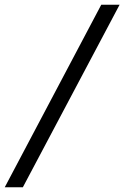

<svg xmlns="http://www.w3.org/2000/svg" viewBox="-54 -710 522 806"><path d="M371 -690H448L42 76H-34Z"/></svg>

Font: Decalotype
Style: Italic
Weight: 400
Italic angle: -12°
Designer: Alfredo Marco Pradil
Foundry: Alfredo Marco Pradil
Version: Version 1.0